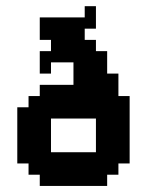

<svg xmlns="http://www.w3.org/2000/svg" viewBox="-20 -613 484 633"><path d="M111.1 -296.3V-333.3H222.2V-407.4H148.1V-370.4H111.1V-444.4H148.1V-481.5H111.1V-555.6H259.3V-592.6H296.3V-518.5H259.3V-481.5H296.3V-444.4H333.3V-370.4H370.4V-296.3H407.4V-74.1H370.4V-37H333.3V0H111.1V-37H74.1V-74.1H37V-259.3H74.1V-296.3ZM296.3 -111.1V-222.2H148.1V-111.1Z"/></svg>

Font: Jersey 15
Style: Regular
Weight: 400
Designer: Sarah Cadigan-Fried
Version: Version 1.001; ttfautohint (v1.8.4.7-5d5b)